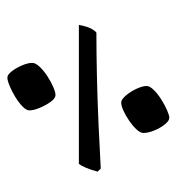

<svg xmlns="http://www.w3.org/2000/svg" viewBox="1 -540 485 528"><g transform="rotate(90 244.0 -276.5)"><path d="M193.5 -53.8Q186 -53.8 176.4 -66.1Q166.8 -78.4 160.1 -94.6Q153.4 -110.7 153.4 -122Q153.4 -131.5 164.3 -142.8Q175.2 -154.1 190.4 -164Q205.6 -173.9 219.9 -180Q234.1 -186.1 241.6 -186.1Q251 -186.1 260.5 -172.9Q270 -159.7 277.1 -142.7Q284.1 -125.7 284.1 -114.4Q284.1 -105.9 273.3 -95.4Q262.4 -84.9 246.9 -75.4Q231.3 -65.9 216.6 -59.9Q201.9 -53.8 193.5 -53.8ZM262.5 -366.8Q254.2 -366.8 243.3 -379.5Q232.4 -392.2 224.7 -408.8Q217 -425.4 217 -436.7Q217 -445.3 227.6 -456.1Q238.1 -466.9 253.7 -476.8Q269.4 -486.8 283.5 -492.9Q297.7 -499.1 304.4 -499.1Q313 -499.1 323 -486.3Q333 -473.6 339.6 -457Q346.2 -440.4 346.2 -428.1Q346.2 -419.6 336.7 -409.2Q327.1 -398.8 312.9 -389Q298.7 -379.1 284.9 -373Q271.1 -366.8 262.5 -366.8ZM48.9 -250.4Q53.7 -275 60.1 -285.9Q66.5 -296.7 70.4 -298.6Q126.5 -298.6 192.9 -300.1Q259.3 -301.6 324.9 -304.6Q390.6 -307.6 444.2 -310.6L452.5 -301.9Q447 -281.7 441.2 -268.5Q435.4 -255.4 431.2 -250.4Z"/></g></svg>

Font: Texturina Medium
Style: Italic
Weight: 500
Italic angle: -11°
Designer: Guillermo Torres Carreño
Foundry: Omnibus-Type
Version: Version 1.002